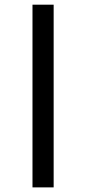

<svg xmlns="http://www.w3.org/2000/svg" viewBox="-20 -687 373 832"><path d="M120.8 125V-666.7H212.5V125Z"/></svg>

Font: Afacad Flux SemiBold
Style: Regular
Weight: 600
Designer: Kristian Moeller
Foundry: Dicotype
Version: Version 1.100